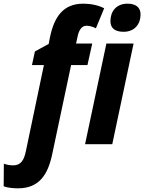

<svg xmlns="http://www.w3.org/2000/svg" viewBox="-127 -785 785 1045"><path d="M546 -612C605 -612 638 -653 638 -707C638 -748 608 -765 567 -765C506 -765 474 -723 474 -670C474 -629 502 -612 546 -612ZM336 0H484L600 -548H452ZM-29 240C87 240 134 164 157 55L260 -431H349L375 -548H287L295 -585C302 -620 317 -645 344 -645C361 -645 379 -639 395 -631L440 -740C407 -757 367 -765 326 -765C217 -765 169 -693 146 -587L138 -546L63 -505L47 -431H112L14 37C4 86 -13 115 -55 115C-70 115 -91 112 -106 106L-107 229C-85 237 -56 240 -29 240Z"/></svg>

Font: Noto Sans Display SemiCondensed Extra
Style: Italic
Weight: 800
Width: 4
Italic angle: -12°
Designer: Monotype Design Team
Foundry: Monotype Imaging Inc.
Version: Version 1.900